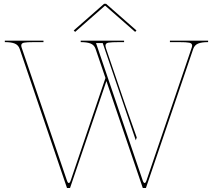

<svg xmlns="http://www.w3.org/2000/svg" viewBox="-20 -970 1100 992"><path d="M368.2 -805.2 360.8 -812.5 517.6 -950.2H528.3L685.1 -812.5L678.2 -805.2L524.4 -939.9H521.5ZM4.9 -759.8H204.6V-752.4H168.9H157.7Q117.7 -752.4 103.8 -749.5Q89.8 -746.6 89.8 -734.9Q89.8 -729.5 92.8 -721.2L324.7 -40.5Q329.6 -24.4 335.4 -24.4Q341.3 -24.4 346.2 -40L524.9 -566.9L473.6 -717.8Q466.8 -737.3 448.5 -744.9Q430.2 -752.4 397 -752.4V-759.8H621.1V-752.4H598.6Q554.2 -752.4 539.6 -749.5Q524.9 -746.6 524.9 -734.4Q524.9 -729.5 528.3 -718.3L627.9 -425.8L686.5 -259.8L681.6 -245.1L510.7 -747.6H476.1L716.3 -40.5Q721.2 -24.4 727.5 -24.4Q732.9 -24.4 737.8 -40L969.7 -721.2Q972.7 -729.5 972.7 -734.4Q972.7 -746.1 958.3 -749.3Q943.8 -752.4 903.8 -752.4H892.6H857.9V-759.8H1055.2V-752.4Q1022 -752.4 1003.7 -744.9Q985.4 -737.3 978.5 -717.8L733.9 1.5H717.8L529.8 -551.3L341.8 1.5H326.2L81.5 -717.8Q74.7 -737.3 56.4 -744.9Q38.1 -752.4 4.9 -752.4Z"/></svg>

Font: ZnikomitNo25
Style: Regular
Weight: 100
Designer: gluk
Foundry: gluk
Version: Version 0.56